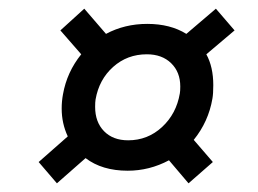

<svg xmlns="http://www.w3.org/2000/svg" viewBox="-20 -572 595 442"><path d="M177 -208 111 -150 69 -199 136 -258Q122 -288 122 -322Q122 -339 125 -355Q134 -406 167 -447L119 -502L174 -552L224 -494Q267 -517 319 -517Q372 -517 409 -494L477 -552L520 -502L455 -447Q471 -418 471 -376Q471 -356 469 -345Q460 -292 426 -250L470 -199L414 -150L369 -203Q324 -179 274 -179Q215 -179 177 -208ZM199 -326Q199 -291 219.5 -270Q240 -249 275 -249Q320 -249 353 -279.5Q386 -310 394 -357Q395 -362 395 -373Q395 -406 374 -426.5Q353 -447 318 -447Q273 -447 240.5 -418Q208 -389 200 -343Q199 -337 199 -326Z"/></svg>

Font: Oak Sans
Style: Italic
Weight: 400
Italic angle: -9.49998°
Foundry: Erik Kennedy, Walven
Version: Version 1.000